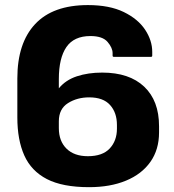

<svg xmlns="http://www.w3.org/2000/svg" viewBox="-20 -738 704 775"><path d="M622 -203.5Q622 -134 587 -84.5Q552 -35 488.5 -8.8Q425 17.5 339.5 17.5Q232.5 17.5 169.2 -15.2Q106 -48 78 -110.8Q50 -173.5 50 -263.5V-421.5Q50 -564 121.8 -640.8Q193.5 -717.5 335 -717.5Q422 -717.5 479.5 -689.5Q537 -661.5 565.8 -618Q594.5 -574.5 594.5 -528.5V-513.5Q594.5 -508.5 589.5 -508.5H439.5Q434.5 -508.5 434.5 -513.5V-523.5Q434.5 -545 414.2 -568.8Q394 -592.5 345 -592.5Q278.5 -592.5 248 -548Q217.5 -503.5 217.5 -419V-381.5Q245 -415 290.2 -430Q335.5 -445 392.5 -445Q502 -445 562 -388.2Q622 -331.5 622 -228.5ZM340 -345Q291.5 -345 254.5 -321.8Q217.5 -298.5 217.5 -248.5V-221Q217.5 -168.5 248.5 -138Q279.5 -107.5 334.5 -107.5Q394 -107.5 423 -138.8Q452 -170 452 -218.5V-233.5Q452 -283.5 424.2 -314.2Q396.5 -345 340 -345Z"/></svg>

Font: MFEK Sans
Style: Bold
Weight: 700
Designer: Owen Earl
Foundry: indestructible type*
Version: Version 0.001; ttfautohint (v1.8.4.7-5d5b)